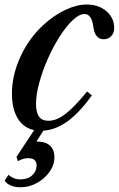

<svg xmlns="http://www.w3.org/2000/svg" viewBox="-32 -554 513 829"><path d="M145 10.5Q83 10.5 51.2 -32.8Q19.5 -76 19.5 -150Q19.5 -228.5 56 -308.5Q92.5 -388.5 154.5 -445.5Q200.5 -488 250 -511.2Q299.5 -534.5 342 -534.5Q394 -534.5 427.5 -505.5Q461 -476.5 461 -433.5Q461 -411.5 448.2 -398Q435.5 -384.5 415.5 -384.5Q378 -384.5 371 -438.5Q363.5 -493.5 333.5 -493.5Q310 -493.5 282 -467Q254 -440.5 226 -396.8Q198 -353 175 -301.2Q152 -249.5 137.8 -197.8Q123.5 -146 123.5 -104.5Q123.5 -69 136.2 -50.8Q149 -32.5 177.5 -32.5Q212.5 -32.5 251.5 -62.8Q290.5 -93 344 -159L364.5 -142Q308 -63 254 -26.2Q200 10.5 145 10.5ZM57.5 254.5Q9 254.5 -12 226.5L4.5 201Q15 209.5 27 215Q39 220.5 56.5 220.5Q88 220.5 107 203Q126 185.5 126 160.5Q126 129 90 129Q76.5 129 65.5 132.8Q54.5 136.5 45.5 142L39 123.5L131.5 -16.5H172L125.5 57Q165 57 184 75Q203 93 203 124Q203 158 182 187.8Q161 217.5 127.5 236Q94 254.5 57.5 254.5Z"/></svg>

Font: Libre Caslon Condensed SemiBold Italic
Style: Regular
Weight: 600
Italic angle: -22.583°
Designer: Pablo Impallari, Rodrigo Fuenzalida, Katja Schimmel, Ertekin Erdin
Foundry: Pablo Impallari, Rodrigo Fuenzalida
Version: Version 2.000; ttfautohint (v1.8.4.7-5d5b);gftools[0.9.33]